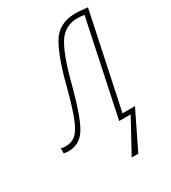

<svg xmlns="http://www.w3.org/2000/svg" viewBox="-228 -618 785 882"><g transform="rotate(-30 164.5 -177.5)"><path d="M242 174 338 -23H272L378 -524Q366 -525 348.5 -527Q331 -529 314 -529Q224 -529 184.5 -460Q145 -391 111 -256Q85 -156 64.5 -106Q44 -56 22.5 -39Q1 -22 -29 -22Q-37 -22 -43.5 -23Q-50 -24 -54 -26V1Q-43 4 -29 4Q32 4 65 -51.5Q98 -107 137 -256Q172 -392 207.5 -448.5Q243 -505 311 -505Q329 -505 347 -502L241 0H302L207 174Z"/></g></svg>

Font: Noto Sans Display SemiCondensed Thin
Style: Italic
Weight: 250
Width: 4
Designer: Monotype Design team
Foundry: Monotype Imaging Inc.
Version: 1.000